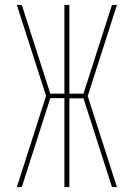

<svg xmlns="http://www.w3.org/2000/svg" viewBox="-20 -755 540 775"><path d="M452 0H432L317 -358H260V0H240V-359H183L68 0H48L166 -368L48 -735H68L183 -377H240V-735H260V-377H317L432 -735H452L334 -367Z"/></svg>

Font: Iosevka SS04 Thin
Style: Regular
Weight: 100
Monospace: yes
Designer: Belleve Invis
Foundry: Belleve Invis
Version: Version 19.0.0; ttfautohint (v1.8.4)